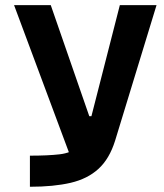

<svg xmlns="http://www.w3.org/2000/svg" viewBox="-20 -713 626 733"><path d="M94.2 0V-118.7Q162.6 -118.7 207 -123.8Q251.5 -128.9 278.1 -152.3Q304.7 -175.8 318.8 -229.5L437.5 -693.4H577.6L419.4 -175.8Q397.9 -106.9 356.2 -68.6Q314.5 -30.3 249.8 -15.1Q185.1 0 94.2 0ZM262.2 -80.1 33.7 -693.4H173.8L320.8 -269.5H361.8Z"/></svg>

Font: Cascadia Code PL
Style: Regular
Weight: 400
Monospace: yes
Designer: Aaron Bell
Foundry: Saja Typeworks
Version: Version 2102.003